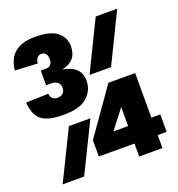

<svg xmlns="http://www.w3.org/2000/svg" viewBox="-130 -825 861 931"><g transform="rotate(-20 300.0 -359.0)"><path d="M156 -315Q75 -315 42 -342Q9 -369 4 -433L120 -437Q123 -403 156 -403Q173 -403 184 -412.5Q195 -422 195 -442Q195 -459 182.5 -469Q170 -479 153 -479H124V-555H153Q167 -555 175.5 -564.5Q184 -574 184 -590Q184 -630 154 -630Q141 -630 132.5 -621Q124 -612 122 -592L6 -598Q18 -718 152 -718Q232 -718 267 -689.5Q302 -661 302 -616Q302 -540 224 -524Q316 -509 316 -433Q316 -384 278.5 -349.5Q241 -315 156 -315ZM339 -454 464 -710H575L450 -454ZM35 0 160 -255H271L146 0ZM430 0V-67H246V-151L412 -387H550V-157H596V-67H550V0ZM354 -157H430V-255Z"/></g></svg>

Font: Geist Mono UltraBlack
Style: Regular
Weight: 900
Monospace: yes
Designer: Basement.studio, Andrés Briganti, Mateo Zaragoza
Foundry: Basement.studio, Vercel, Andrés Briganti, Guido Ferreyra, Mateo Zaragoza
Version: Version 1.400; ttfautohint (v1.8.4.7-5d5b)